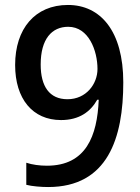

<svg xmlns="http://www.w3.org/2000/svg" viewBox="-20 -744 564 774"><path d="M477 -412C477 -619 385 -724 254 -724C121 -724 41 -628 41 -482C41 -346 111 -260 226 -260C300 -260 345 -294 372 -342H378C372 -196 327 -76 169 -76C140 -76 110 -80 86 -88V1C108 7 147 10 174 10C414 10 477 -187 477 -412ZM255 -636C338 -636 373 -539 373 -466C373 -406 328 -344 252 -344C179 -344 144 -396 144 -484C144 -587 189 -636 255 -636Z"/></svg>

Font: Noto Sans Arabic UI SmCn Md
Style: Regular
Weight: 500
Width: 4
Designer: Monotype Design Team, Nadine Chahine and Nizar Qandah
Foundry: Monotype Imaging Inc.
Version: Version 2.010